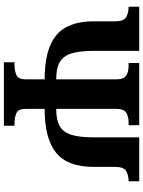

<svg xmlns="http://www.w3.org/2000/svg" viewBox="109 -864 754 1013"><g transform="rotate(90 486.5 -357.0)"><path d="M308 0V-56H321Q352 -56 375 -66Q398 -76 398 -114V-215Q239 -215 165.5 -276.5Q92 -338 92 -473V-586Q92 -633 69.5 -645.5Q47 -658 15 -658V-714H248V-471Q248 -397 262 -354.5Q276 -312 308.5 -294Q341 -276 398 -276V-594Q398 -632 378.5 -645Q359 -658 327 -658H312V-714H640V-658H625Q593 -658 573.5 -645Q554 -632 554 -594V-276Q612 -276 644.5 -294.5Q677 -313 690.5 -355.5Q704 -398 704 -471V-714H936V-658Q905 -658 882.5 -645.5Q860 -633 860 -586V-473Q860 -336 785.5 -275.5Q711 -215 554 -215V-114Q554 -76 576.5 -66Q599 -56 631 -56H643V0Z"/></g></svg>

Font: Noto Serif SemiCondensed ExtraBold
Style: Regular
Weight: 800
Width: 4
Designer: Monotype Design Team
Foundry: Monotype Imaging Inc.
Version: Version 2.015